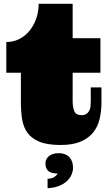

<svg xmlns="http://www.w3.org/2000/svg" viewBox="-20 -739 563 1009"><path d="M361.8 -719.2V-538.1H507.8V-356.9H361.8V-207Q361.8 -174.8 370.8 -154.3Q379.9 -133.8 408.2 -133.8Q423.8 -133.8 433.3 -139.9Q442.9 -146 448.5 -156Q454.1 -166 455.6 -179Q457 -191.9 457 -207V-279.8H513.2V-201.2Q513.2 -153.8 503.2 -112.8Q493.2 -71.8 469 -42Q444.8 -12.2 403.3 5.4Q361.8 22.9 298.8 22.9Q229 22.9 187.5 5.9Q146 -11.2 124.5 -41Q103 -70.8 96.4 -111.8Q89.8 -152.8 89.8 -201.2V-356.9H13.2V-518.1Q49.8 -518.1 81.3 -533.9Q112.8 -549.8 135.5 -577.9Q158.2 -606 170.7 -642.1Q183.1 -678.2 183.1 -719.2ZM230 200.2Q250 200.2 262.9 192.6Q275.9 185.1 283.2 172.9Q251 172.9 234.9 160.4Q218.8 147.9 218.8 119.1Q218.8 96.2 237.8 81.1Q256.8 65.9 289.1 65.9Q324.2 65.9 344 86.4Q363.8 106.9 363.8 142.1Q363.8 159.2 356.4 177.5Q349.1 195.8 333 211.4Q316.9 227.1 291.5 237.5Q266.1 248 230 250Z"/></svg>

Font: Ultra
Style: Regular
Weight: 400
Designer: Astigmatic (AOETI)
Foundry: Astigmatic (AOETI)
Version: Version 1.001